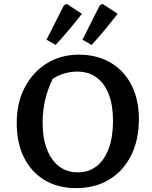

<svg xmlns="http://www.w3.org/2000/svg" viewBox="-20 -956 782 987"><path d="M371 11Q278 11 209.5 -30Q141 -71 103.5 -146Q66 -221 66 -324Q66 -428 107.5 -507Q149 -586 221 -630.5Q293 -675 385 -675Q479 -675 548.5 -634Q618 -593 656 -518.5Q694 -444 694 -344Q694 -237 654 -157Q614 -77 541.5 -33Q469 11 371 11ZM380 -70Q436 -70 476.5 -101.5Q517 -133 539 -192.5Q561 -252 561 -335Q561 -415 539 -471.5Q517 -528 476 -558Q435 -588 376 -588Q336 -588 296 -573.5Q256 -559 221 -528L269 -585Q199 -464 199 -326Q199 -247 221 -189.5Q243 -132 283.5 -101Q324 -70 380 -70ZM219 -752 309 -929 323 -936 401 -885Q369 -844 335 -803.5Q301 -763 266 -725ZM404 -752 493 -929 507 -936 585 -885Q553 -844 519.5 -803.5Q486 -763 451 -725Z"/></svg>

Font: Piazzolla Thin
Style: Bold
Weight: 700
Version: Version 2.005